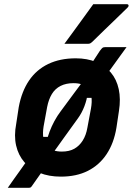

<svg xmlns="http://www.w3.org/2000/svg" viewBox="-20 -827 640 912"><path d="M581 -603Q564 -580 548 -557.5Q532 -535 517 -514.5Q502 -494 487 -473L483 -362H381L396 -383Q393 -354 381 -322.5Q369 -291 351 -266Q317 -220 282.5 -171Q248 -122 213 -75Q211 -69 209 -62Q207 -55 205 -48Q192 -29 178.5 -10Q165 9 153 26Q141 43 132 56Q128 62 125 63.5Q122 65 116 65Q112 65 97.5 65Q83 65 66 65Q49 65 35 65Q21 65 17 65Q29 47 46.5 23Q64 -1 80.5 -24.5Q97 -48 107 -62L152 -177H213L202 -158Q207 -179 216 -203Q225 -227 238.5 -252Q252 -277 268 -298Q301 -343 333 -386Q365 -429 395 -469Q394 -474 393 -479.5Q392 -485 391 -490Q408 -515 424 -539Q440 -563 454 -585Q463 -597 467 -600Q471 -603 479 -603Q487 -603 501.5 -603Q516 -603 532.5 -603Q549 -603 562.5 -603Q576 -603 581 -603ZM340 -550Q394 -550 436.5 -532.5Q479 -515 506.5 -482.5Q534 -450 544 -403.5Q554 -357 545 -300L533 -220Q521 -147 486.5 -95Q452 -43 397.5 -15.5Q343 12 269 12Q212 12 168 -6Q124 -24 95.5 -57Q67 -90 56.5 -136Q46 -182 57 -239L69 -318Q83 -393 118 -444.5Q153 -496 209 -523Q265 -550 340 -550ZM329 -432Q294 -432 268 -419Q242 -406 226.5 -380.5Q211 -355 204 -319L187 -226Q182 -195 186 -170.5Q190 -146 205 -131Q216 -119 233.5 -113Q251 -107 274 -107Q309 -107 333 -120.5Q357 -134 373 -159.5Q389 -185 395 -220L412 -311Q418 -344 414 -369.5Q410 -395 395 -410Q384 -421 367.5 -426.5Q351 -432 329 -432ZM423 -807Q466 -807 503.5 -807Q541 -807 583 -807Q589 -807 590.5 -802Q592 -797 587 -792Q558 -763 531 -737.5Q504 -712 477 -685.5Q450 -659 417 -627Q414 -624 409.5 -621.5Q405 -619 399 -619Q370 -619 341 -619Q312 -619 286 -619Q309 -650 331.5 -681Q354 -712 377 -743.5Q400 -775 423 -807Z"/></svg>

Font: RecMonoLinear Nerd Font Mono
Style: Bold Italic
Weight: 700
Italic angle: -10°
Monospace: yes
Version: Version 1.085; ttfautohint (v1.8.4.7-5d5b);Nerd Fonts 3.2.1